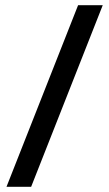

<svg xmlns="http://www.w3.org/2000/svg" viewBox="-20 -720 421 740"><path d="M281 -700H376L100 0H5Z"/></svg>

Font: Bebas Neue
Style: Regular
Weight: 400
Designer: Ryoichi Tsunekawa
Foundry: Ryoichi Tsunekawa
Version: Version 1.300